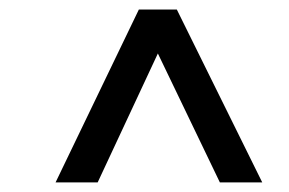

<svg xmlns="http://www.w3.org/2000/svg" viewBox="-20 -689 610 405"><path d="M186 -304.2H97.2L272.9 -668.9H353L533.2 -304.2H443.8L313 -576.2Z"/></svg>

Font: Accordance
Style: Bold-Italic
Weight: 700
Italic angle: -11°
Version: Version 1.2 (build January 31, 2020) Miklal Software Solutio